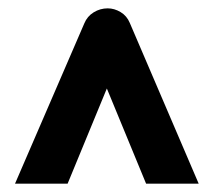

<svg xmlns="http://www.w3.org/2000/svg" viewBox="-20 -560 525 460"><path d="M236 -348 142 -120H16L182 -504Q189 -521 204.5 -530.5Q220 -540 238 -540Q254 -540 269 -531Q284 -522 291 -505L456 -120H330Z"/></svg>

Font: Morrison Black
Style: Regular
Weight: 900
Designer: Pablo Impallari, Rodrigo Fuenzalida (Modified by Dan O. Williams)
Version: Version 0.03;June 6, 2019;FontCreator 11.5.0.2425 64-bit; tt